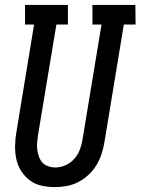

<svg xmlns="http://www.w3.org/2000/svg" viewBox="-20 -755 573 783"><path d="M204 8Q176 8 149 2Q122 -4 101.5 -19.5Q81 -35 66.5 -57.5Q52 -80 46.5 -106.5Q41 -133 41.5 -161Q42 -189 47 -217L119 -655H82V-735H257V-655H210L135 -204Q133 -189 131.5 -174Q130 -159 132 -144Q134 -129 139 -115.5Q144 -102 153 -92Q162 -82 176.5 -77Q191 -72 206 -72Q227 -72 248 -81.5Q269 -91 284 -108.5Q299 -126 306.5 -147Q314 -168 317 -189L394 -655H357V-735H532L533 -655H485L406 -176Q402 -152 394.5 -128.5Q387 -105 374 -83Q361 -61 342 -43Q323 -25 300 -13Q277 -1 252.5 3.5Q228 8 204 8Z"/></svg>

Font: Iosevka Curly Slab Medium
Style: Italic
Weight: 500
Italic angle: -9°
Monospace: yes
Designer: Belleve Invis
Foundry: Belleve Invis
Version: Version 22.1.2; ttfautohint (v1.8.4)